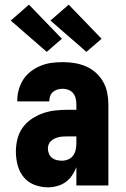

<svg xmlns="http://www.w3.org/2000/svg" viewBox="-20 -794 540 822"><path d="M185 8Q156 8 128 -2.5Q100 -13 81.5 -35.5Q63 -58 55.5 -87Q48 -116 48 -145Q48 -172 54.5 -198.5Q61 -225 76.5 -247Q92 -269 115 -284.5Q138 -300 163.5 -309Q189 -318 215.5 -321Q242 -324 269 -324H307V-347Q307 -360 304 -372.5Q301 -385 293.5 -394.5Q286 -404 274 -409Q262 -414 249 -414Q238 -414 227 -411Q216 -408 207.5 -401Q199 -394 195 -383.5Q191 -373 191 -362V-360H54V-366Q54 -389 61 -412.5Q68 -436 81 -455.5Q94 -475 113.5 -489.5Q133 -504 155.5 -513Q178 -522 201.5 -525Q225 -528 249 -528Q274 -528 299 -524Q324 -520 347.5 -510Q371 -500 390 -483Q409 -466 421.5 -444Q434 -422 439 -397Q444 -372 444 -347V0H307V-78Q300 -60 288.5 -43Q277 -26 261 -14.5Q245 -3 225 2.5Q205 8 185 8ZM246 -106Q259 -106 272 -111.5Q285 -117 293 -128Q301 -139 304 -152.5Q307 -166 307 -180V-210H269Q260 -210 250.5 -209.5Q241 -209 232 -207Q223 -205 214.5 -201Q206 -197 199 -191Q192 -185 188.5 -176Q185 -167 185 -158Q185 -147 189.5 -136Q194 -125 203 -118Q212 -111 223 -108.5Q234 -106 246 -106ZM350 -572 196 -706 274 -774 415 -628ZM180 -572 26 -706 104 -774 245 -628Z"/></svg>

Font: Iosevka Heavy
Style: Regular
Weight: 900
Monospace: yes
Designer: Belleve Invis
Foundry: Belleve Invis
Version: Version 32.5.0; ttfautohint (v1.8.4)